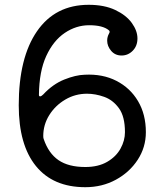

<svg xmlns="http://www.w3.org/2000/svg" viewBox="-20 -756 675 799"><path d="M332 -445Q407 -449 464.5 -419.5Q522 -390 554.5 -335Q587 -280 587 -206Q587 -143 553 -91Q519 -39 462 -8Q405 23 335 23Q201 23 129.5 -65Q58 -153 58 -318Q58 -516 134 -626Q210 -736 349 -736Q414 -736 459.5 -714.5Q505 -693 528.5 -660.5Q552 -628 552 -596Q552 -565 532.5 -545Q513 -525 486 -525Q459 -525 442.5 -544.5Q426 -564 426 -587Q426 -603 434 -617Q439 -625 433 -630Q408 -651 351 -651Q297 -651 249.5 -619Q202 -587 172.5 -523Q143 -459 142 -361Q142 -355 147 -355Q152 -355 160 -363Q200 -406 247.5 -425Q295 -444 332 -445ZM335 -61Q389 -61 426 -82.5Q463 -104 481.5 -137.5Q500 -171 500 -206Q500 -271 475 -305.5Q450 -340 413.5 -353Q377 -366 342 -366Q293 -366 251.5 -341.5Q210 -317 185 -277Q160 -237 160 -190Q160 -181 162 -177Q182 -118 223.5 -89.5Q265 -61 335 -61Z"/></svg>

Font: Kiwi Maru Medium
Style: Regular
Weight: 500
Designer: Hiroki-Chan
Version: Version 1.100